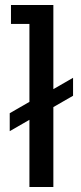

<svg xmlns="http://www.w3.org/2000/svg" viewBox="-20 -750 326 770"><path d="M118 -281 19 -224V-296L118 -353ZM273 -366 174 -309V-381L273 -438ZM194 0H98V-730H194ZM194 -654H24V-730H194Z"/></svg>

Font: Sora Variable
Style: Regular
Weight: 400
Designer: Jonathan Barnbrook, Julián Moncada
Foundry: Barnbrook Fonts
Version: Version 2.000